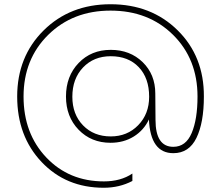

<svg xmlns="http://www.w3.org/2000/svg" viewBox="-20 -715 1043 905"><path d="M91 -260Q91 -86 198 27Q305 140 470 140Q549 140 604 103V138Q543 170 469 170Q291 170 176 48.5Q61 -73 61 -260Q61 -448 185.5 -571.5Q310 -695 501 -695Q693 -695 817.5 -572Q942 -449 941 -260Q941 -137 906 -65Q871 7 797 7Q689 7 682 -152Q658 -101 610.5 -71.5Q563 -42 501 -42Q410 -42 350.5 -103.5Q291 -165 291 -260Q291 -356 350.5 -418Q410 -480 502 -480Q593 -480 652.5 -422Q712 -364 712 -274L713 -150Q713 -23 797 -23Q856 -23 883.5 -88Q911 -153 911 -260Q911 -437 795.5 -551Q680 -665 501 -665Q323 -665 207 -550.5Q91 -436 91 -260ZM502 -450Q422 -450 371.5 -397Q321 -344 321 -259Q321 -176 371.5 -124Q422 -72 502 -72Q580 -72 631.5 -125Q683 -178 683 -259Q683 -347 634 -398.5Q585 -450 502 -450Z"/></svg>

Font: Metropolitano Thin
Style: Regular
Weight: 250
Designer: Fonts by Alex Slobzheninov & Chris M. Simpson / Changes by Cristiano Sobral
Foundry: Fonts by Alex Slobzheninov & Chris M. Simpson / Changes by Cristiano Sobral
Version: Version 1.00;August 30, 2020;FontCreator 13.0.0.2681 64-bit